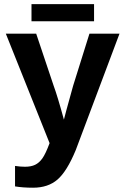

<svg xmlns="http://www.w3.org/2000/svg" viewBox="-20 -689 596 917"><path d="M138.2 207.5Q88.9 207.5 51.8 201.2V103.5Q77.6 107.4 99.1 107.4Q128.4 107.4 147.7 98.1Q167 88.9 182.4 67.4Q197.8 45.9 216.8 -5.4L7.8 -528.3H152.8L235.8 -280.8Q255.4 -227.5 285.2 -117.7L297.4 -164.1L329.1 -278.8L407.2 -528.3H550.8L341.8 27.8Q299.8 129.4 254.6 168.5Q209.5 207.5 138.2 207.5ZM130.4 -669.4H429.2V-587.4H130.4Z"/></svg>

Font: Liberation Sans
Style: Bold
Weight: 700
Designer: Steve Matteson
Foundry: Ascender Corporation
Version: Version 2.1.5